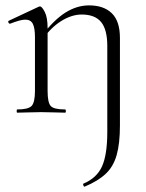

<svg xmlns="http://www.w3.org/2000/svg" viewBox="-20 -419 543 714"><path d="M295 275Q292 276 290 270.5Q288 265 290 264Q340 243 359.5 199.5Q379 156 379 71V-248Q379 -309 356 -337Q333 -365 284 -365Q246 -365 206.5 -340Q167 -315 138 -271L133 -283Q180 -345 223 -372Q266 -399 311 -399Q366 -399 396 -369.5Q426 -340 426 -278V48Q426 114 414 157Q402 200 373.5 227Q345 254 295 275ZM44 0Q42 0 42 -6Q42 -12 44 -12Q85 -12 97.5 -25Q110 -38 110 -81V-281Q110 -315 102 -330.5Q94 -346 74 -346Q64 -346 50 -342Q36 -338 18 -331Q14 -330 11.5 -335Q9 -340 13 -342L124 -394Q126 -395 129 -395Q136 -395 146.5 -374.5Q157 -354 157 -315V-81Q157 -38 168.5 -25Q180 -12 222 -12Q225 -12 225 -6Q225 0 222 0Q205 0 182 -1Q159 -2 133 -2Q108 -2 85 -1Q62 0 44 0Z"/></svg>

Font: Cormorant Light
Style: Regular
Weight: 300
Designer: Christian Thalmann (Catharsis Fonts)
Foundry: Catharsis Fonts
Version: Version 4.000